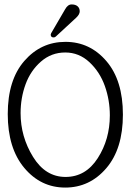

<svg xmlns="http://www.w3.org/2000/svg" viewBox="-20 -837 590 867"><path d="M535 -319.5Q535 -165 460 -77.5Q385 10 274.5 10Q164 10 89.5 -79Q15 -168 15 -322Q15 -476 90 -562Q165 -648 275.5 -648Q386 -648 460.5 -561Q535 -474 535 -319.5ZM73 -326Q73 -220 129 -129Q185 -38 276 -38Q367 -38 421.5 -123Q476 -208 476 -316Q476 -385 453.5 -448.5Q431 -512 384 -556Q337 -600 274.5 -600Q212 -600 165 -559Q118 -518 95.5 -456.5Q73 -395 73 -326ZM222 -668Q209 -668 209 -681Q209 -683 211 -687L274 -795Q286 -817 303.5 -817Q321 -817 330.5 -808.5Q340 -800 340 -786Q340 -772 324 -757L232 -672Q228 -668 222 -668Z"/></svg>

Font: Glass Antiqua
Style: Regular
Weight: 400
Version: 1.001